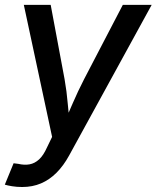

<svg xmlns="http://www.w3.org/2000/svg" viewBox="-32 -561 644 789"><path d="M-12.2 197.8 23.9 109.9 43 112.3Q68.4 118.2 89.6 114.3Q110.8 110.4 128.7 94Q146.5 77.6 161.1 44.9L182.1 1.5L65.9 -541H176.3L233.4 -235.4Q242.2 -185.5 246.3 -136.2Q250.5 -86.9 255.9 -38.1H224.1Q245.6 -86.9 266.8 -136.5Q288.1 -186 313.5 -235.4L472.7 -541H591.3L252 78.1Q229 120.1 200.2 148.9Q171.4 177.7 136.5 192.6Q101.6 207.5 59.1 207.5Q36.6 207.5 17.6 204.3Q-1.5 201.2 -12.2 197.8Z"/></svg>

Font: Inter 17pt Medium
Style: Italic
Weight: 500
Italic angle: -9.3988°
Version: Version 4.001;git-66647c0bb